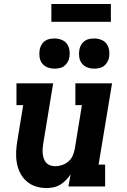

<svg xmlns="http://www.w3.org/2000/svg" viewBox="-20 -940 640 968"><path d="M214 8Q186 8 159.5 -0.5Q133 -9 113 -27Q93 -45 81 -69.5Q69 -94 64.5 -121Q60 -148 61.5 -177Q63 -206 68 -234L97 -410H63V-520H248L198 -216Q196 -203 195 -190Q194 -177 195.5 -164.5Q197 -152 201 -140Q205 -128 213.5 -119Q222 -110 234 -106Q246 -102 259 -102Q276 -102 293.5 -108Q311 -114 325 -126Q339 -138 346.5 -155Q354 -172 357 -189L393 -410H360V-520H545L477 -110H510V0H325L336 -61Q325 -45 312 -31.5Q299 -18 283 -8.5Q267 1 249.5 4.5Q232 8 214 8ZM455 -594Q436 -594 419.5 -600.5Q403 -607 392.5 -620.5Q382 -634 379.5 -652Q377 -670 380 -689Q382 -701 388.5 -713Q395 -725 406 -733Q417 -741 429.5 -743.5Q442 -746 455 -746Q473 -746 490 -739.5Q507 -733 517 -719.5Q527 -706 530 -688Q533 -670 530 -651Q528 -639 521 -627Q514 -615 503.5 -607Q493 -599 480 -596.5Q467 -594 455 -594ZM255 -594Q236 -594 219.5 -600.5Q203 -607 192.5 -620.5Q182 -634 179.5 -652Q177 -670 180 -689Q182 -701 188.5 -713Q195 -725 206 -733Q217 -741 229.5 -743.5Q242 -746 255 -746Q273 -746 290 -739.5Q307 -733 317 -719.5Q327 -706 330 -688Q333 -670 330 -651Q328 -639 321 -627Q314 -615 303.5 -607Q293 -599 280 -596.5Q267 -594 255 -594ZM539 -830H239V-920H539Z"/></svg>

Font: Iosevka Etoile XBdObl
Style: Regular
Weight: 800
Italic angle: -9°
Designer: Belleve Invis
Foundry: Belleve Invis
Version: Version 15.5.2; ttfautohint (v1.8.4)